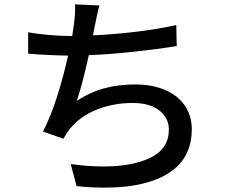

<svg xmlns="http://www.w3.org/2000/svg" viewBox="-20 -814 1040 880"><path d="M306 -649H311L319 -704Q326 -758 324 -794L436 -789Q429 -768 422 -731Q417 -706 415 -697L406 -652Q500 -656 600.5 -668Q701 -680 788 -699L790 -603Q705 -589 594.5 -577Q484 -565 387 -561Q357 -424 332 -352Q394 -392 459 -409.5Q524 -427 599 -427Q678 -427 737 -401.5Q796 -376 827.5 -329.5Q859 -283 859 -222Q859 -88 753.5 -21Q648 46 461 46Q394 46 331 39L304 -62Q384 -51 454 -51Q588 -51 671 -92Q754 -133 754 -220Q754 -273 710.5 -307.5Q667 -342 588 -342Q499 -342 423 -311.5Q347 -281 300 -223Q284 -203 271 -178L177 -211Q212 -278 241.5 -371Q271 -464 292 -559Q191 -561 109 -568V-666Q152 -658 206.5 -653.5Q261 -649 306 -649Z"/></svg>

Font: Sinter Medium
Style: Regular
Weight: 500
Foundry: Adobe & rsms
Version: Version 1.000